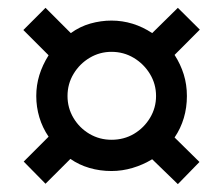

<svg xmlns="http://www.w3.org/2000/svg" viewBox="-20 -596 531 486"><path d="M430.2 -129.9 365.2 -192.9Q341.8 -178.7 315.4 -170.9Q289.1 -163.1 262.2 -163.1Q232.9 -163.1 206.3 -170.9Q179.7 -178.7 158.2 -193.8L95.2 -130.9L40 -187L103 -250Q87.4 -272.9 79.6 -299.1Q71.8 -325.2 71.8 -353Q71.8 -380.4 79.6 -405.8Q87.4 -431.2 103 -456.1L39.1 -520L95.2 -576.2L159.2 -512.2Q182.1 -528.8 208.7 -536.4Q235.4 -543.9 262.2 -543.9Q289.6 -543.9 315.7 -535.9Q341.8 -527.8 365.2 -512.2L430.2 -576.2L485.8 -521L421.9 -457Q437 -433.6 445.1 -407.7Q453.1 -381.8 453.1 -353Q453.1 -323.7 445.3 -297.4Q437.5 -271 421.9 -248L484.9 -186ZM262.2 -242.2Q293.9 -242.2 319.3 -257.3Q344.7 -272.5 359.9 -297.9Q375 -323.2 375 -353Q375 -383.3 359.6 -408.7Q344.2 -434.1 318.6 -449.5Q293 -464.8 262.2 -464.8Q232.4 -464.8 207 -449.7Q181.6 -434.6 166.3 -409.2Q150.9 -383.8 150.9 -353Q150.9 -322.8 166 -297.4Q181.2 -272 206.5 -257.1Q231.9 -242.2 262.2 -242.2Z"/></svg>

Font: Open Sans Condensed
Style: Italic
Weight: 400
Width: 3
Italic angle: -12°
Designer: Monotype Design Team
Foundry: Monotype Imaging Inc.
Version: Version 3.000